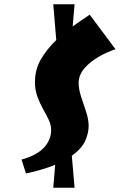

<svg xmlns="http://www.w3.org/2000/svg" viewBox="-20 -769 614 901"><path d="M230 112 239 4Q211 16 177 26Q143 36 102 45L81 -20Q155 -41 187.5 -77.5Q220 -114 220 -159Q220 -183 208.5 -207Q197 -231 182 -257.5Q167 -284 155.5 -315.5Q144 -347 144 -384Q144 -443 172.5 -491.5Q201 -540 244 -581L230 -749H330L321 -645Q341 -659 361 -673Q381 -687 401 -700L522 -538Q446 -512 397.5 -470Q349 -428 349 -381Q349 -350 361 -314Q373 -278 384.5 -243Q396 -208 396 -178Q396 -144 379.5 -107.5Q363 -71 317 -38L330 112Z"/></svg>

Font: Joti One
Style: Regular
Weight: 400
Designer: Eduardo Rodriguez Tunni
Foundry: Eduardo Rodriguez Tunni
Version: Version 1.002; ttfautohint (v1.8.4.7-5d5b);gftools[0.9.24]